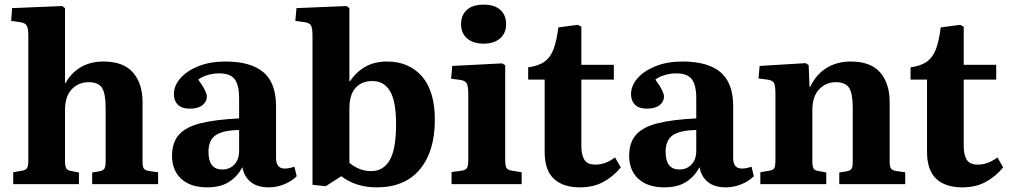

<svg xmlns="http://www.w3.org/2000/svg" viewBox="-20 -793 4344 827"><path d="M37 0V-51L76 -58Q91 -60 96.5 -69Q102 -78 102 -104V-638Q102 -671 95 -683Q88 -695 64 -698L28 -703L32 -758L248 -767L260 -758V-437L262 -434Q285 -478 327 -503Q369 -528 426 -528Q511 -528 552.5 -481Q594 -434 594 -353V-97Q594 -75 599.5 -67Q605 -59 625 -56L661 -51V0H377V-50L408 -55Q424 -58 429.5 -66.5Q435 -75 435 -98V-329Q435 -391 419 -415Q403 -439 362 -439Q318 -439 289 -408.5Q260 -378 260 -318V-101Q260 -78 265 -68.5Q270 -59 285 -57L320 -50V0Z M872 14Q801 14 761 -22.5Q721 -59 721 -122Q721 -179 750.5 -212.5Q780 -246 843.5 -262Q907 -278 1010 -283V-370Q1010 -426 991 -451.5Q972 -477 924 -477Q899 -477 873.5 -469.5Q848 -462 834 -450Q855 -421 863 -404Q871 -387 871 -377Q871 -355 852 -340Q833 -325 798 -325Q763 -325 746 -342Q729 -359 729 -387Q729 -424 757 -456Q785 -488 835 -508Q885 -528 951 -528Q1060 -528 1114.5 -482Q1169 -436 1169 -335V-113Q1169 -67 1206 -67Q1225 -67 1248 -75L1258 -34Q1236 -12 1203.5 1Q1171 14 1138 14Q1088 14 1059.5 -9.5Q1031 -33 1024 -73Q1003 -33 966.5 -9.5Q930 14 872 14ZM937 -63Q970 -63 990 -85Q1010 -107 1010 -143V-233Q941 -232 909.5 -211Q878 -190 878 -139Q878 -63 937 -63Z M1383 9 1326 3V-638Q1326 -670 1320 -682.5Q1314 -695 1288 -698L1252 -703L1257 -758L1473 -767L1485 -758V-445L1487 -442Q1514 -483 1553.5 -505.5Q1593 -528 1647 -528Q1741 -528 1797 -464.5Q1853 -401 1853 -277Q1853 -141 1788.5 -63.5Q1724 14 1602 14Q1556 14 1518 1.5Q1480 -11 1450 -34ZM1579 -56Q1631 -56 1658.5 -103Q1686 -150 1686 -258Q1686 -357 1660 -400.5Q1634 -444 1584 -444Q1538 -444 1511.5 -414.5Q1485 -385 1485 -326V-92Q1503 -76 1527 -66Q1551 -56 1579 -56Z M2063 -605Q2018 -605 1992 -627.5Q1966 -650 1966 -689Q1966 -728 1991 -750.5Q2016 -773 2063 -773Q2110 -773 2135 -750.5Q2160 -728 2160 -689Q2160 -650 2134 -627.5Q2108 -605 2063 -605ZM1925 0V-52L1970 -58Q1987 -61 1992 -70.5Q1997 -80 1997 -106V-388Q1997 -421 1990.5 -433.5Q1984 -446 1961 -449L1923 -454L1928 -509L2143 -520L2156 -512V-105Q2156 -82 2160.5 -71.5Q2165 -61 2184 -58L2227 -51V0Z M2478 14Q2405 14 2365.5 -23Q2326 -60 2326 -139V-450H2255V-503Q2300 -509 2326 -528Q2352 -547 2365 -583Q2378 -619 2385 -675L2469 -686L2484 -678V-514H2624V-450H2484V-164Q2484 -126 2497 -105Q2510 -84 2544 -84Q2589 -84 2629 -115L2654 -72Q2622 -33 2579 -9.5Q2536 14 2478 14Z M2841 14Q2770 14 2730 -22.5Q2690 -59 2690 -122Q2690 -179 2719.5 -212.5Q2749 -246 2812.5 -262Q2876 -278 2979 -283V-370Q2979 -426 2960 -451.5Q2941 -477 2893 -477Q2868 -477 2842.5 -469.5Q2817 -462 2803 -450Q2824 -421 2832 -404Q2840 -387 2840 -377Q2840 -355 2821 -340Q2802 -325 2767 -325Q2732 -325 2715 -342Q2698 -359 2698 -387Q2698 -424 2726 -456Q2754 -488 2804 -508Q2854 -528 2920 -528Q3029 -528 3083.5 -482Q3138 -436 3138 -335V-113Q3138 -67 3175 -67Q3194 -67 3217 -75L3227 -34Q3205 -12 3172.5 1Q3140 14 3107 14Q3057 14 3028.5 -9.5Q3000 -33 2993 -73Q2972 -33 2935.5 -9.5Q2899 14 2841 14ZM2906 -63Q2939 -63 2959 -85Q2979 -107 2979 -143V-233Q2910 -232 2878.5 -211Q2847 -190 2847 -139Q2847 -63 2906 -63Z M3255 0V-51L3295 -58Q3310 -60 3315 -69Q3320 -78 3320 -105V-391Q3320 -423 3314 -435Q3308 -447 3286 -450L3247 -455L3252 -509L3450 -521L3463 -513L3467 -419H3470Q3494 -471 3539 -499.5Q3584 -528 3645 -528Q3730 -528 3771 -481Q3812 -434 3812 -353V-98Q3812 -76 3817.5 -67.5Q3823 -59 3842 -56L3879 -51V0H3595V-50L3626 -55Q3643 -58 3648 -66.5Q3653 -75 3653 -98V-329Q3653 -391 3637 -415Q3621 -439 3580 -439Q3537 -439 3508 -408Q3479 -377 3479 -318V-100Q3479 -78 3483.5 -68.5Q3488 -59 3503 -57L3539 -50V0Z M4125 14Q4052 14 4012.5 -23Q3973 -60 3973 -139V-450H3902V-503Q3947 -509 3973 -528Q3999 -547 4012 -583Q4025 -619 4032 -675L4116 -686L4131 -678V-514H4271V-450H4131V-164Q4131 -126 4144 -105Q4157 -84 4191 -84Q4236 -84 4276 -115L4301 -72Q4269 -33 4226 -9.5Q4183 14 4125 14Z"/></svg>

Font: Literata 36pt
Style: Bold
Weight: 700
Designer: Latin by Veronika Burian and Jose Scaglione. Greek by Irene Vlachou. Cyrillic by Vera Evstafieva.
Foundry: TypeTogether
Version: Version 3.002